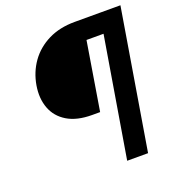

<svg xmlns="http://www.w3.org/2000/svg" viewBox="-132 -834 865 941"><g transform="rotate(-20 300.5 -364.0)"><path d="M573.2 -624.5H386.2L328.1 -269.5H286.6Q207.5 -269.5 157.7 -299.6Q107.9 -329.6 88.4 -381.6Q68.8 -433.6 79.6 -499Q90.8 -564.9 127.4 -616.5Q164.1 -668 223.6 -697.8Q283.2 -727.5 361.8 -727.5H590.8ZM371.1 0 492.2 -727.5H600.6L480 0Z"/></g></svg>

Font: Inter 16pt SemiBold
Style: Italic
Weight: 600
Italic angle: -9.3988°
Version: Version 4.001;git-66647c0bb